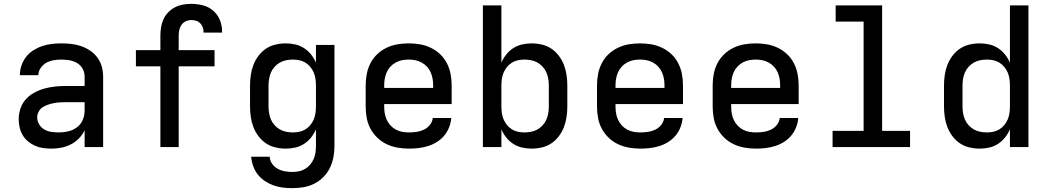

<svg xmlns="http://www.w3.org/2000/svg" viewBox="-20 -763 5440 996"><path d="M247 8Q225 8 203.5 5Q182 2 162.5 -6.5Q143 -15 126 -29Q109 -43 98 -61.5Q87 -80 82 -101.5Q77 -123 77 -144Q77 -172 86 -199.5Q95 -227 114 -248Q133 -269 158 -282.5Q183 -296 210 -303.5Q237 -311 265 -314Q293 -317 321 -317H419V-366Q419 -380 414.5 -393.5Q410 -407 401 -418Q392 -429 380 -436Q368 -443 354.5 -447Q341 -451 327 -452.5Q313 -454 299 -454Q278 -454 258 -450.5Q238 -447 220.5 -437.5Q203 -428 191 -410.5Q179 -393 179 -373Q179 -373 179 -373Q179 -373 179 -373H83Q83 -373 83 -373Q83 -373 83 -374Q83 -399 91.5 -423.5Q100 -448 115.5 -468Q131 -488 153 -502Q175 -516 199 -524Q223 -532 248 -535Q273 -538 299 -538Q325 -538 351 -535Q377 -532 401.5 -523.5Q426 -515 448 -500Q470 -485 485.5 -464Q501 -443 508 -417.5Q515 -392 515 -366V0H419V-87Q407 -63 389 -44.5Q371 -26 347.5 -14Q324 -2 298.5 3Q273 8 247 8ZM284 -76Q309 -76 333.5 -81.5Q358 -87 378.5 -102Q399 -117 409 -140.5Q419 -164 419 -189V-233H321Q306 -233 290.5 -232Q275 -231 259.5 -228Q244 -225 229 -220Q214 -215 201 -206.5Q188 -198 180.5 -184Q173 -170 173 -154Q173 -135 183 -118Q193 -101 209.5 -91.5Q226 -82 245.5 -79Q265 -76 284 -76Z M812 0V-419H685V-503H812V-578Q812 -600 815.5 -621.5Q819 -643 828 -663Q837 -683 852.5 -699Q868 -715 887.5 -725Q907 -735 928.5 -739Q950 -743 972 -743Q1002 -743 1032 -735.5Q1062 -728 1085 -708.5Q1108 -689 1120 -660.5Q1132 -632 1132 -602Q1132 -600 1132 -598Q1132 -596 1132 -594H1036Q1036 -595 1036 -595.5Q1036 -596 1036 -597Q1036 -610 1031.5 -622Q1027 -634 1018 -643Q1009 -652 997 -655.5Q985 -659 972 -659Q957 -659 943.5 -652.5Q930 -646 921.5 -634Q913 -622 910 -607.5Q907 -593 907 -578V-503H1093V-419H907V0Z M1496 213Q1471 213 1446.5 210Q1422 207 1398.5 198.5Q1375 190 1354 176Q1333 162 1317.5 142.5Q1302 123 1293.5 99Q1285 75 1283 50H1379Q1380 70 1391.5 86.5Q1403 103 1420.5 112.5Q1438 122 1457.5 125.5Q1477 129 1496 129Q1514 129 1531 125.5Q1548 122 1562.5 113.5Q1577 105 1588.5 91.5Q1600 78 1607 62Q1614 46 1616.5 29Q1619 12 1619 -5V-92Q1609 -69 1593.5 -49.5Q1578 -30 1557 -16.5Q1536 -3 1511.5 2.5Q1487 8 1462 8Q1435 8 1408 1.5Q1381 -5 1359 -20Q1337 -35 1320.5 -57Q1304 -79 1294.5 -104Q1285 -129 1281 -156Q1277 -183 1277 -210V-320Q1277 -347 1281 -374Q1285 -401 1294.5 -426Q1304 -451 1320.5 -473Q1337 -495 1359 -510Q1381 -525 1408 -531.5Q1435 -538 1462 -538Q1487 -538 1511.5 -532.5Q1536 -527 1557 -513.5Q1578 -500 1593.5 -480.5Q1609 -461 1619 -438V-530H1715V-5Q1715 24 1709.5 53Q1704 82 1691 108.5Q1678 135 1657 156Q1636 177 1610 190Q1584 203 1555 208Q1526 213 1496 213ZM1499 -76Q1516 -76 1533 -79.5Q1550 -83 1564.5 -92Q1579 -101 1590 -114.5Q1601 -128 1607.5 -143.5Q1614 -159 1616.5 -176Q1619 -193 1619 -210V-320Q1619 -337 1616.5 -354Q1614 -371 1607.5 -386.5Q1601 -402 1590 -415.5Q1579 -429 1564.5 -438Q1550 -447 1533 -450.5Q1516 -454 1499 -454Q1482 -454 1464.5 -450.5Q1447 -447 1432 -438.5Q1417 -430 1405 -417Q1393 -404 1386 -388Q1379 -372 1376 -354.5Q1373 -337 1373 -320V-210Q1373 -193 1376 -175.5Q1379 -158 1386 -142Q1393 -126 1405 -113Q1417 -100 1432 -91.5Q1447 -83 1464.5 -79.5Q1482 -76 1499 -76Z M2102 8Q2073 8 2043.5 3Q2014 -2 1987 -14.5Q1960 -27 1938 -48Q1916 -69 1902 -95Q1888 -121 1882.5 -150.5Q1877 -180 1877 -210V-320Q1877 -350 1882.5 -379Q1888 -408 1901.5 -434.5Q1915 -461 1936.5 -481.5Q1958 -502 1985 -515Q2012 -528 2041 -533Q2070 -538 2100 -538Q2130 -538 2159 -533Q2188 -528 2215 -515Q2242 -502 2263.5 -481.5Q2285 -461 2298.5 -434.5Q2312 -408 2317.5 -379Q2323 -350 2323 -320V-223H1973V-210Q1973 -192 1976 -174.5Q1979 -157 1986.5 -141Q1994 -125 2006 -112Q2018 -99 2034 -90.5Q2050 -82 2067.5 -79Q2085 -76 2102 -76Q2122 -76 2142 -79Q2162 -82 2179.5 -90.5Q2197 -99 2210 -115Q2223 -131 2225 -151H2321Q2319 -126 2309.5 -102Q2300 -78 2284 -59Q2268 -40 2246.5 -26.5Q2225 -13 2201 -5.5Q2177 2 2152 5Q2127 8 2102 8ZM1973 -307H2227V-320Q2227 -338 2224 -355Q2221 -372 2214 -388Q2207 -404 2195 -417Q2183 -430 2167.5 -438.5Q2152 -447 2135 -450.5Q2118 -454 2100 -454Q2082 -454 2065 -450.5Q2048 -447 2032.5 -438.5Q2017 -430 2005 -417Q1993 -404 1986 -388Q1979 -372 1976 -355Q1973 -338 1973 -320Z M2738 8Q2713 8 2688.5 2.5Q2664 -3 2643 -16.5Q2622 -30 2606.5 -49.5Q2591 -69 2581 -92V0H2485V-735H2581V-438Q2591 -461 2606.5 -480.5Q2622 -500 2643 -513.5Q2664 -527 2688.5 -532.5Q2713 -538 2738 -538Q2765 -538 2792 -531.5Q2819 -525 2841 -510Q2863 -495 2879.5 -473Q2896 -451 2905.5 -426Q2915 -401 2919 -374Q2923 -347 2923 -320V-210Q2923 -183 2919 -156Q2915 -129 2905.5 -104Q2896 -79 2879.5 -57Q2863 -35 2841 -20Q2819 -5 2792 1.5Q2765 8 2738 8ZM2701 -76Q2718 -76 2735.5 -79.5Q2753 -83 2768 -91.5Q2783 -100 2795 -113Q2807 -126 2814 -142Q2821 -158 2824 -175.5Q2827 -193 2827 -210V-320Q2827 -337 2824 -354.5Q2821 -372 2814 -388Q2807 -404 2795 -417Q2783 -430 2768 -438.5Q2753 -447 2735.5 -450.5Q2718 -454 2701 -454Q2684 -454 2667 -450.5Q2650 -447 2635.5 -438Q2621 -429 2610 -415.5Q2599 -402 2592.5 -386.5Q2586 -371 2583.5 -354Q2581 -337 2581 -320V-210Q2581 -193 2583.5 -176Q2586 -159 2592.5 -143.5Q2599 -128 2610 -114.5Q2621 -101 2635.5 -92Q2650 -83 2667 -79.5Q2684 -76 2701 -76Z M3302 8Q3273 8 3243.5 3Q3214 -2 3187 -14.5Q3160 -27 3138 -48Q3116 -69 3102 -95Q3088 -121 3082.5 -150.5Q3077 -180 3077 -210V-320Q3077 -350 3082.5 -379Q3088 -408 3101.5 -434.5Q3115 -461 3136.5 -481.5Q3158 -502 3185 -515Q3212 -528 3241 -533Q3270 -538 3300 -538Q3330 -538 3359 -533Q3388 -528 3415 -515Q3442 -502 3463.5 -481.5Q3485 -461 3498.5 -434.5Q3512 -408 3517.5 -379Q3523 -350 3523 -320V-223H3173V-210Q3173 -192 3176 -174.5Q3179 -157 3186.5 -141Q3194 -125 3206 -112Q3218 -99 3234 -90.5Q3250 -82 3267.5 -79Q3285 -76 3302 -76Q3322 -76 3342 -79Q3362 -82 3379.5 -90.5Q3397 -99 3410 -115Q3423 -131 3425 -151H3521Q3519 -126 3509.5 -102Q3500 -78 3484 -59Q3468 -40 3446.5 -26.5Q3425 -13 3401 -5.5Q3377 2 3352 5Q3327 8 3302 8ZM3173 -307H3427V-320Q3427 -338 3424 -355Q3421 -372 3414 -388Q3407 -404 3395 -417Q3383 -430 3367.5 -438.5Q3352 -447 3335 -450.5Q3318 -454 3300 -454Q3282 -454 3265 -450.5Q3248 -447 3232.5 -438.5Q3217 -430 3205 -417Q3193 -404 3186 -388Q3179 -372 3176 -355Q3173 -338 3173 -320Z M3902 8Q3873 8 3843.5 3Q3814 -2 3787 -14.5Q3760 -27 3738 -48Q3716 -69 3702 -95Q3688 -121 3682.5 -150.5Q3677 -180 3677 -210V-320Q3677 -350 3682.5 -379Q3688 -408 3701.5 -434.5Q3715 -461 3736.5 -481.5Q3758 -502 3785 -515Q3812 -528 3841 -533Q3870 -538 3900 -538Q3930 -538 3959 -533Q3988 -528 4015 -515Q4042 -502 4063.5 -481.5Q4085 -461 4098.5 -434.5Q4112 -408 4117.5 -379Q4123 -350 4123 -320V-223H3773V-210Q3773 -192 3776 -174.5Q3779 -157 3786.5 -141Q3794 -125 3806 -112Q3818 -99 3834 -90.5Q3850 -82 3867.5 -79Q3885 -76 3902 -76Q3922 -76 3942 -79Q3962 -82 3979.5 -90.5Q3997 -99 4010 -115Q4023 -131 4025 -151H4121Q4119 -126 4109.5 -102Q4100 -78 4084 -59Q4068 -40 4046.5 -26.5Q4025 -13 4001 -5.5Q3977 2 3952 5Q3927 8 3902 8ZM3773 -307H4027V-320Q4027 -338 4024 -355Q4021 -372 4014 -388Q4007 -404 3995 -417Q3983 -430 3967.5 -438.5Q3952 -447 3935 -450.5Q3918 -454 3900 -454Q3882 -454 3865 -450.5Q3848 -447 3832.5 -438.5Q3817 -430 3805 -417Q3793 -404 3786 -388Q3779 -372 3776 -355Q3773 -338 3773 -320Z M4299 0V-84H4460V-651H4315V-735H4556V-84H4701V0Z M5062 8Q5035 8 5008 1.5Q4981 -5 4959 -20Q4937 -35 4920.5 -57Q4904 -79 4894.5 -104Q4885 -129 4881 -156Q4877 -183 4877 -210V-320Q4877 -347 4881 -374Q4885 -401 4894.5 -426Q4904 -451 4920.5 -473Q4937 -495 4959 -510Q4981 -525 5008 -531.5Q5035 -538 5062 -538Q5087 -538 5111.5 -532.5Q5136 -527 5157 -513.5Q5178 -500 5193.5 -480.5Q5209 -461 5219 -438V-735H5315V0H5219V-92Q5209 -69 5193.5 -49.5Q5178 -30 5157 -16.5Q5136 -3 5111.5 2.5Q5087 8 5062 8ZM5099 -76Q5116 -76 5133 -79.5Q5150 -83 5164.5 -92Q5179 -101 5190 -114.5Q5201 -128 5207.5 -143.5Q5214 -159 5216.5 -176Q5219 -193 5219 -210V-320Q5219 -337 5216.5 -354Q5214 -371 5207.5 -386.5Q5201 -402 5190 -415.5Q5179 -429 5164.5 -438Q5150 -447 5133 -450.5Q5116 -454 5099 -454Q5082 -454 5064.5 -450.5Q5047 -447 5032 -438.5Q5017 -430 5005 -417Q4993 -404 4986 -388Q4979 -372 4976 -354.5Q4973 -337 4973 -320V-210Q4973 -193 4976 -175.5Q4979 -158 4986 -142Q4993 -126 5005 -113Q5017 -100 5032 -91.5Q5047 -83 5064.5 -79.5Q5082 -76 5099 -76Z"/></svg>

Font: Iosevka Curly Medium Extended
Style: Regular
Weight: 500
Width: 7
Monospace: yes
Designer: Belleve Invis
Foundry: Belleve Invis
Version: Version 11.1.0; ttfautohint (v1.8.3)